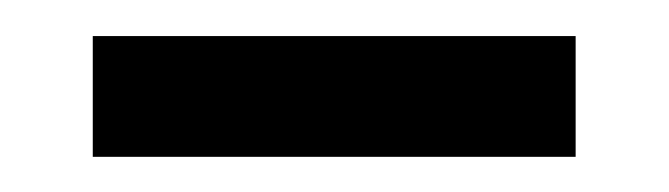

<svg xmlns="http://www.w3.org/2000/svg" viewBox="-20 -314 373 107"><path d="M31.7 -293.9H300.8V-226.6H31.7Z"/></svg>

Font: AnjaliOldLipi
Style: Regular
Weight: 400
Designer: Kevin & Siji
Foundry: Core : Kevin & Siji
Modification : Hiran Venugopalan
Opentype mlm2 support: Rajeesh Nambiar
New Feature Table : Santhosh
Version: Version 7.1.0+20221109